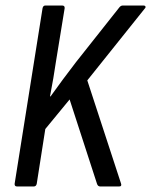

<svg xmlns="http://www.w3.org/2000/svg" viewBox="-20 -675 547 695"><path d="M42 0Q32 0 33 -10L134 -645Q136 -655 144 -655H205Q215 -655 214 -645L183 -455Q174 -393 161 -326H163Q186 -358 208.5 -388.5Q231 -419 255 -450L411 -647Q417 -655 424 -655H500Q505 -655 506.5 -651.5Q508 -648 504 -644L296 -384L418 -11Q422 0 411 0H343Q334 0 331 -10L232 -315L144 -208L113 -10Q111 0 102 0Z"/></svg>

Font: Sofia Sans Condensed Medium
Style: Italic
Weight: 500
Italic angle: -9°
Designer: Botio Nikoltchev, Ani Petrova
Foundry: lettersoup
Version: Version 4.101; ttfautohint (v1.8.4.7-5d5b)